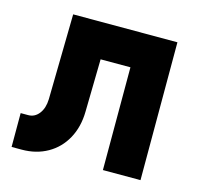

<svg xmlns="http://www.w3.org/2000/svg" viewBox="-86 -643 772 740"><g transform="rotate(15 300.0 -272.5)"><path d="M21 5V-130H51Q77 -130 94 -152Q111 -174 112 -210L118 -550H534V0H384V-410H265L261 -200Q260 -139 234.5 -92.5Q209 -46 164 -20.5Q119 5 61 5Z"/></g></svg>

Font: JetBrains Mono Extra Bold
Style: Regular
Weight: 800
Monospace: yes
Designer: Philipp Nurullin, Konstantin Bulenkov
Foundry: JetBrains
Version: 2.002